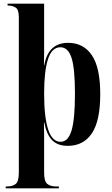

<svg xmlns="http://www.w3.org/2000/svg" viewBox="-20 -780 604 1040"><path d="M11 240V230H18Q49 230 65.5 216Q82 202 82 156V-687Q82 -729 64 -739.5Q46 -750 24 -750H21V-760H219V-548Q219 -519 219 -490.5Q219 -462 218 -427H220Q241 -548 349 -548Q432 -548 477.5 -481Q523 -414 523 -270Q523 -125 477.5 -57.5Q432 10 347 10Q292 10 262 -21Q232 -52 220 -116H218Q219 -85 219 -47.5Q219 -10 219 25V156Q219 202 236 216Q253 230 283 230H299V240ZM308 -12Q349 -12 367.5 -73Q386 -134 386 -273Q386 -409 367.5 -466.5Q349 -524 307 -524Q261 -524 240 -459.5Q219 -395 219 -273Q219 -145 241 -78.5Q263 -12 308 -12Z"/></svg>

Font: Noto Serif Display Condensed
Style: Bold
Weight: 700
Width: 3
Designer: Monotype Design Team
Foundry: Monotype Imaging Inc.
Version: Version 2.009